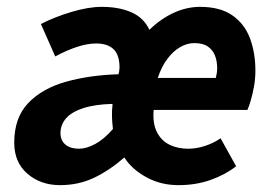

<svg xmlns="http://www.w3.org/2000/svg" viewBox="-20 -528 795 560"><path d="M154.9 12Q98.6 12 60.1 -21.2Q21.5 -54.4 21.5 -111.8Q21.5 -184.5 62.2 -227.3Q103 -270 172.1 -289.5Q241.2 -308.9 325.7 -311.4Q327.1 -316.4 327.8 -321.5Q328.6 -326.5 328.6 -331.3Q328.6 -367.8 311.2 -384.5Q293.8 -401.2 260.4 -401.2Q235.1 -401.2 205.4 -391.5Q175.7 -381.9 141.1 -363.4L99.3 -458Q139.5 -478.6 188.7 -493.3Q237.9 -508 276.9 -508Q326.8 -508 363.1 -492.2Q399.4 -476.3 415.8 -441Q448.2 -472.9 486.4 -490.5Q524.6 -508 563.3 -508Q622.5 -508 658.1 -482.9Q693.8 -457.8 709.3 -415.7Q724.9 -373.6 724.9 -322Q724.9 -298.3 720.8 -275.5Q716.6 -252.7 711.3 -234.6Q706 -216.5 701.5 -207.3H428.1Q424.9 -167.6 437.8 -142.4Q450.8 -117.3 474.7 -105.7Q498.6 -94.2 529.1 -94.2Q553.2 -94.2 579.1 -102.8Q605.1 -111.5 623.3 -124.8L668.7 -43.1Q638.1 -19 595.1 -3.5Q552.1 12 500.4 12Q448.4 12 406.1 -11.5Q363.8 -35.1 342.7 -68.7Q298.8 -30.6 253.9 -9.3Q208.9 12 154.9 12ZM210.3 -94.2Q231.8 -94.2 257.8 -108.1Q283.8 -122.1 309.4 -151.8Q307.1 -170.7 306.6 -186.9Q306 -203.1 308.3 -225Q256.4 -223.6 222.6 -212.5Q188.8 -201.4 172.6 -182.8Q156.4 -164.1 156.4 -139.8Q156.4 -118.1 171.1 -106.1Q185.8 -94.2 210.3 -94.2ZM440.1 -300.7H609.4Q611.4 -308.2 612.4 -315.1Q613.4 -322.1 613.4 -329.6Q613.4 -349.6 607 -366Q600.6 -382.4 586.2 -392.3Q571.8 -402.3 546.8 -402.3Q526.3 -402.3 506 -390.9Q485.8 -379.5 468.7 -357Q451.5 -334.6 440.1 -300.7Z"/></svg>

Font: Source Sans 3 VF
Style: Italic
Weight: 200
Italic angle: -11°
Designer: Paul D. Hunt
Foundry: Adobe Systems Incorporated
Version: Version 3.042;hotconv 1.0.118;makeotfexe 2.5.65603